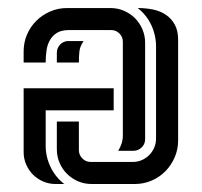

<svg xmlns="http://www.w3.org/2000/svg" viewBox="-20 -460 504 480"><path d="M177.2 -156.2V-84.5Q177.2 -72.8 185.8 -64Q194.3 -55.2 206.1 -55.2H312.5Q324.2 -55.2 334.7 -59.8Q345.2 -64.5 353 -72.3Q360.8 -80.1 365.5 -90.8Q370.1 -101.6 370.1 -113.3V-344.2Q370.1 -372.1 358.2 -397.5Q346.2 -422.9 324.2 -439.9Q343.8 -439.9 362.1 -436.3Q380.4 -432.6 394.3 -423.3Q408.2 -414.1 416.7 -398.9Q425.3 -383.8 425.3 -360.4V-108.9Q425.3 -86.4 416.7 -66.7Q408.2 -46.9 393.6 -32Q378.9 -17.1 359.1 -8.5Q339.4 0 316.9 0H209Q190.9 0 175 -6.8Q159.2 -13.7 147.5 -25.4Q135.7 -37.1 128.9 -53Q122.1 -68.8 122.1 -86.9V-156.2ZM287.1 -356Q287.1 -367.7 278.6 -376.2Q270 -384.8 258.3 -384.8H152.3Q133.3 -384.8 122.1 -377.7Q110.8 -370.6 104.5 -359.1Q98.1 -347.7 96.2 -333.3Q94.2 -318.8 94.2 -303.7H39.1V-331.5Q39.1 -354 47.6 -373.8Q56.2 -393.6 71 -408.2Q85.9 -422.9 105.7 -431.4Q125.5 -439.9 147.9 -439.9H255.9Q273.9 -439.9 289.8 -433.1Q305.7 -426.3 317.4 -414.6Q329.1 -402.8 335.9 -387Q342.8 -371.1 342.8 -353V-111.8Q342.8 -99.6 334 -91.3Q325.2 -83 313.5 -83H275.4Q280.8 -91.3 283.9 -101.1Q287.1 -110.8 287.1 -120.6ZM264.2 -184.1H94.2V-95.7Q94.2 -67.9 106.4 -42.5Q118.7 -17.1 140.6 0H118.7Q102.5 0 87.9 -6.3Q73.2 -12.7 62.5 -23.4Q51.8 -34.2 45.4 -48.8Q39.1 -63.5 39.1 -79.6V-239.3H264.2ZM189 -357.4Q179.7 -343.8 178.5 -331.5Q177.2 -319.3 177.2 -303.7H122.1V-328.1Q122.1 -339.8 130.4 -348.6Q138.7 -357.4 150.9 -357.4Z"/></svg>

Font: Isar CAT
Style: Regular
Weight: 400
Designer: Digitized by Peter Wiegel
Foundry: CAT-Fonts, Peter Wiegel
Version: Version 1.000; ttfautohint (v1.3)